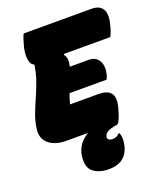

<svg xmlns="http://www.w3.org/2000/svg" viewBox="-173 -807 981 1164"><g transform="rotate(-20 318.0 -225.0)"><path d="M144 0Q70 0 30 -34Q-10 -68 -3 -126Q3 -174 19 -217Q35 -260 54.5 -303.5Q74 -347 91.5 -395Q109 -443 118 -501Q95 -508 89.5 -545Q84 -582 96 -627Q103 -653 108.5 -669.5Q114 -686 121 -700H559Q610 -700 629.5 -668Q649 -636 633 -574Q628 -552 621.5 -533Q615 -514 607 -500H310L306 -495Q318 -480 320 -461.5Q322 -443 315 -415H438Q470 -415 488.5 -397.5Q507 -380 512 -354Q517 -328 510 -300Q505 -277 498 -265H259Q253 -249 247.5 -232.5Q242 -216 238 -200H420Q476 -200 499 -174Q522 -148 508 -88Q501 -62 494 -40Q487 -18 477 0Q473 12 458 14Q415 22 399.5 32Q384 42 380 56Q376 72 385 79Q394 86 410 86Q438 86 454 66H460Q466 81 467.5 99Q469 117 464 141Q454 193 420 221.5Q386 250 327 250Q263 250 226 220Q189 190 199 117Q210 43 281 0Z"/></g></svg>

Font: Recursive Mn Csl St XBk
Style: Italic
Weight: 1000
Italic angle: -15°
Monospace: yes
Version: Version 1.079;hotconv 1.0.112;makeotfexe 2.5.65598; ttfautoh